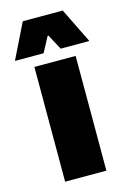

<svg xmlns="http://www.w3.org/2000/svg" viewBox="-132 -742 534 796"><g transform="rotate(-15 135.0 -344.0)"><path d="M46 0V-492.5H223V0ZM48.5 -688H220L293 -539.5V-537.5H171L136 -603H132.5L97.5 -537.5H-24.5V-539.5Z"/></g></svg>

Font: Anek Latin ExtraBold
Style: Regular
Weight: 800
Designer: Yesha Goshar
Foundry: Ek Type
Version: Version 1.003